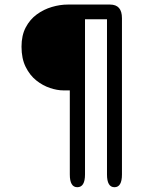

<svg xmlns="http://www.w3.org/2000/svg" viewBox="-20 -686 659 821"><path d="M251 -299.5Q224.5 -299.5 193.8 -309.8Q163 -320 135.2 -342Q107.5 -364 89.8 -399.8Q72 -435.5 72 -486.5Q72 -534.5 90 -568.8Q108 -603 137.5 -624.5Q167 -646 201.8 -656.2Q236.5 -666.5 270 -666.5H450.5Q476 -666.5 488.8 -652Q501.5 -637.5 501.5 -608V60Q501.5 114.5 469.5 114.5Q437.5 114.5 437.5 60V-603.5H343.5V60Q343.5 114.5 310.5 114.5Q278.5 114.5 278.5 60V-299.5Z"/></svg>

Font: Sono Monospace
Style: Regular
Weight: 400
Designer: Tyler Finck
Foundry: Tyler Finck
Version: Version 2.112